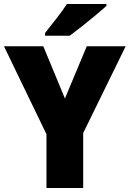

<svg xmlns="http://www.w3.org/2000/svg" viewBox="-20 -1040 653 967"><path d="M307 -544 417 -807H613L399 -370V-93H214V-364L0 -807H198ZM516 -1010Q496 -992 462.5 -964Q429 -936 393 -907.5Q357 -879 331 -860H207V-874Q232 -906 264 -946.5Q296 -987 317 -1020H516Z"/></svg>

Font: Noto Sans Telugu UI SemiCondensed Black
Style: Regular
Weight: 900
Width: 4
Designer: Jelle Bosma - Monotype Design Team
Foundry: Monotype Imaging Inc.
Version: Version 2.005; ttfautohint (v1.8.4.7-5d5b)